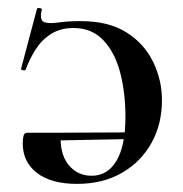

<svg xmlns="http://www.w3.org/2000/svg" viewBox="-20 -441 452 473"><path d="M328 -115 329 -99 119 -95V-114ZM179 -389Q247 -389 291 -361.5Q335 -334 357 -289Q379 -244 379 -194Q379 -135 353 -88.5Q327 -42 280 -15Q233 12 170 12Q106 12 71 -15Q36 -42 36 -88Q36 -99 38 -106.5Q40 -114 47 -114H130Q126 -64 148 -36Q170 -8 206 -8Q245 -8 267 -45Q289 -82 289 -153Q289 -213 276 -262.5Q263 -312 234.5 -342Q206 -372 161 -372Q129 -372 106 -357.5Q83 -343 68 -319.5Q53 -296 43 -269Q42 -267 36.5 -268Q31 -269 32 -272L71 -419Q72 -422 78 -421Q84 -420 83 -417Q77 -392 88 -387Q99 -382 123 -385.5Q147 -389 179 -389Z"/></svg>

Font: Cormorant SemiBold
Style: Regular
Weight: 600
Designer: Christian Thalmann (Catharsis Fonts)
Foundry: Catharsis Fonts
Version: Version 4.000